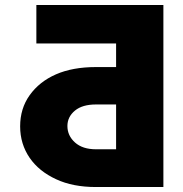

<svg xmlns="http://www.w3.org/2000/svg" viewBox="-20 -753 737 773"><path d="M61.1 -244.3Q61.1 -316.1 99.4 -369.7Q138.5 -424.4 205.4 -453.7Q272.4 -483 366.5 -483H447.4V-578.1H126.4V-733H637.8V0H366.5Q273.1 0 206.3 -31.2Q171.9 -46.9 144.9 -68.7Q117.9 -90.6 99.3 -117.7Q80.6 -144.9 70.8 -176.8Q61.1 -208.8 61.1 -244.3ZM251.4 -245.7Q251.4 -206.7 282 -179.3Q312.5 -152 366.5 -152H447.4V-332.4H366.5Q311.8 -332.4 282 -307.9Q251.4 -282.7 251.4 -245.7Z"/></svg>

Font: Inter P Black
Style: Regular
Weight: 900
Designer: Rasmus Andersson
Foundry: rsms
Version: Version 3.018;git-588b23468